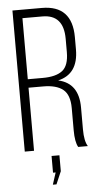

<svg xmlns="http://www.w3.org/2000/svg" viewBox="-59 -737 504 949"><g transform="rotate(-5 193.0 -262.5)"><path d="M40 -700H186Q336 -700 336 -542V-481Q336 -359 235 -336Q336 -314 336 -193V-84Q336 -26 353 0H305Q290 -26 290 -84V-194Q290 -260 257 -286.5Q224 -313 159 -313H86V0H40ZM86 -355H160Q226 -355 258 -380Q290 -405 290 -472V-538Q290 -658 185 -658H86ZM164 175 183 116H170V33H209V112L182 175Z"/></g></svg>

Font: Bebas Neue Book
Style: Regular
Weight: 400
Designer: Ryoichi Tsunekawa
Foundry: Ryoichi Tsunekawa
Version: Version 001.003